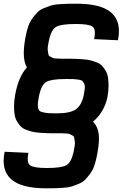

<svg xmlns="http://www.w3.org/2000/svg" viewBox="-23 -770 665 1040"><path d="M227 250Q92 250 37 200.5Q-18 151 2 52L131 58Q120 111 140 125.5Q160 140 230 140Q308 140 335.5 125.5Q363 111 376 51Q380 32 382 17.5Q384 3 381.5 -7.5Q379 -18 378.5 -25Q378 -32 368.5 -36.5Q359 -41 355.5 -43.5Q352 -46 335 -47Q318 -48 311.5 -48Q305 -48 281 -48Q251 -48 234 -48.5Q217 -49 191.5 -51Q166 -53 152 -56.5Q138 -60 119 -67Q100 -74 90 -84.5Q80 -95 70 -111Q60 -127 56.5 -147Q53 -167 53 -194.5Q53 -222 59 -256Q77 -355 123 -405Q94 -451 114 -563Q120 -597 129 -624Q138 -651 152 -670Q166 -689 179.5 -703Q193 -717 214 -725.5Q235 -734 251 -739.5Q267 -745 295 -747Q323 -749 340.5 -749.5Q358 -750 391 -750Q526 -750 581 -700.5Q636 -651 616 -552L487 -558Q498 -612 478 -626Q458 -640 388 -640Q310 -640 282.5 -625.5Q255 -611 242 -551Q238 -532 236 -517.5Q234 -503 236.5 -492.5Q239 -482 239.5 -475Q240 -468 249.5 -463.5Q259 -459 262.5 -456.5Q266 -454 283 -453Q300 -452 306.5 -452Q313 -452 337 -452Q367 -452 384 -451.5Q401 -451 426.5 -449Q452 -447 466 -443.5Q480 -440 499 -433Q518 -426 528 -415.5Q538 -405 548 -389Q558 -373 561.5 -353Q565 -333 565 -305.5Q565 -278 559 -244Q542 -163 481 -111Q506 -85 511.5 -46Q517 -7 504 63Q498 97 489 124Q480 151 466 170Q452 189 438.5 203Q425 217 404 225.5Q383 234 367 239.5Q351 245 323 247Q295 249 277.5 249.5Q260 250 227 250ZM284 -156Q356 -156 387.5 -177.5Q419 -199 431 -256Q435 -278 436.5 -292.5Q438 -307 433 -316.5Q428 -326 423.5 -331Q419 -336 403.5 -338.5Q388 -341 377.5 -341.5Q367 -342 341 -342Q336 -342 333 -342Q256 -342 228 -326.5Q200 -311 187 -244Q175 -182 192 -169Q209 -156 276 -156Q281 -156 284 -156Z"/></svg>

Font: Hermit
Style: Bold Italic
Weight: 700
Italic angle: -10°
Designer: Pablo Caro
Version: Version 2.000;PS 002.000;hotconv 1.0.88;makeotf.lib2.5.64775